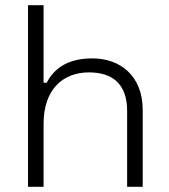

<svg xmlns="http://www.w3.org/2000/svg" viewBox="-20 -720 652 740"><path d="M88 0H148V-243C148 -376 223 -441 323 -441C412 -441 470 -398 470 -292V0H530V-296C530 -430 441 -495 336 -495C232 -495 184 -448 160 -401H148V-700H88Z"/></svg>

Font: Meta Space Icons
Style: Regular
Weight: 400
Designer: Meta Pool / Florian Karsten
Foundry: Meta Pool / Florian Karsten
Version: Version 2.000;Glyphs 3.1.1 (3144)